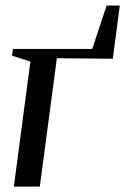

<svg xmlns="http://www.w3.org/2000/svg" viewBox="-20 -694 466 714"><path d="M376.5 -673.5H425.5L399.5 -475.5L191.5 -477.5L128 0H31.5L93 -465L24.5 -487L28.5 -512H323Z"/></svg>

Font: Merriweather 120pt
Style: Italic
Weight: 400
Italic angle: -7.8°
Version: Version 2.101